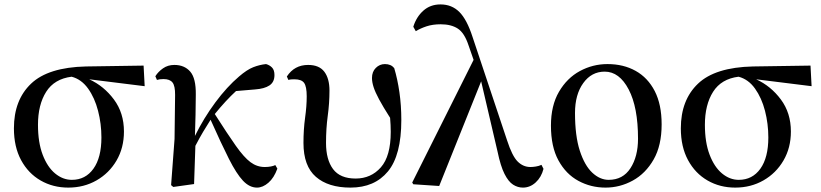

<svg xmlns="http://www.w3.org/2000/svg" viewBox="-20 -833 3716 869"><path d="M289.1 16.1Q219.7 16.1 163.8 -16.1Q107.9 -48.3 75.4 -108.4Q43 -168.5 43 -252Q43 -380.4 120.6 -454.3Q198.2 -528.3 369.1 -532.2L629.9 -536.1L634.8 -442.9L383.8 -474.1Q450.2 -443.8 495.6 -382.8Q541 -321.8 541 -237.8Q541 -164.1 507.6 -106.7Q474.1 -49.3 417 -16.6Q359.9 16.1 289.1 16.1ZM304.2 -485.8Q226.1 -476.1 189 -417.5Q151.9 -358.9 151.9 -268.1Q151.9 -188.5 173.1 -132.8Q194.3 -77.1 229.2 -48.1Q264.2 -19 305.2 -19Q366.7 -19 402.8 -69.3Q439 -119.6 439 -210.9Q439 -272.9 423.8 -331.5Q408.7 -390.1 378.7 -432.1Q348.6 -474.1 304.2 -485.8Z M1143.1 16.1Q1109.4 16.1 1079.8 -15.1Q1050.3 -46.4 1016.1 -114Q981.9 -181.6 933.1 -291Q914.6 -261.7 899.2 -236.1Q883.8 -210.4 864.3 -172.9L858.4 0L764.2 13.2L754.4 4.9L770 -204.1L772.5 -402.8Q772.9 -444.3 760.7 -459.7Q748.5 -475.1 720.2 -475.1Q702.1 -475.1 690.4 -471.2L683.1 -487.8Q695.8 -508.3 717.8 -523.7Q739.7 -539.1 769 -539.1Q814.9 -539.1 841.1 -508.8Q867.2 -478.5 866.2 -404.8Q866.2 -359.9 865 -313Q863.8 -266.1 862.3 -217.8Q901.9 -298.3 954.6 -369.4Q1007.3 -440.4 1062 -486.8Q1097.7 -517.6 1126.2 -528.8Q1154.8 -540 1184.1 -543Q1200.2 -538.6 1211.2 -527.3Q1222.2 -516.1 1222.2 -493.2Q1222.2 -461.4 1199.5 -446.3Q1176.8 -431.2 1134.3 -428.2L1048.3 -420.9Q1024.9 -399.4 1001 -373.5Q977.1 -347.7 952.1 -316.9Q1010.3 -225.6 1047.4 -173.1Q1084.5 -120.6 1113.8 -98.9Q1143.1 -77.1 1178.2 -77.1Q1193.8 -77.1 1206.3 -79.6Q1218.8 -82 1226.1 -85.9L1235.4 -69.8Q1220.2 -27.8 1194.8 -5.9Q1169.4 16.1 1143.1 16.1Z M1566.4 16.1Q1465.8 16.1 1409.7 -32.7Q1353.5 -81.5 1353.5 -186Q1353.5 -246.6 1360.8 -299.6Q1368.2 -352.5 1368.2 -397Q1368.2 -441.4 1356.4 -457.8Q1344.7 -474.1 1312.5 -474.1Q1304.7 -474.1 1298.1 -473.6Q1291.5 -473.1 1285.2 -471.2L1278.3 -486.8Q1312.5 -539.1 1374.5 -539.1Q1424.8 -539.1 1448 -508.3Q1471.2 -477.5 1471.2 -422.9Q1471.2 -366.2 1463.4 -308.8Q1455.6 -251.5 1455.6 -186Q1455.6 -110.4 1487.5 -67.6Q1519.5 -24.9 1589.4 -24.9Q1659.2 -24.9 1703.9 -75.7Q1748.5 -126.5 1748.5 -235.8Q1748.5 -267.1 1745.6 -299.8Q1713.9 -349.6 1696 -382.8Q1678.2 -416 1670.9 -438.7Q1663.6 -461.4 1663.6 -480Q1663.6 -508.3 1680.9 -525.6Q1698.2 -543 1722.2 -543Q1749.5 -543 1764.2 -524.9Q1779.3 -474.6 1787.8 -415.3Q1796.4 -356 1796.4 -290Q1796.4 -130.4 1735.8 -57.1Q1675.3 16.1 1566.4 16.1Z M2346.7 16.1Q2323.2 16.1 2302.2 2.7Q2281.2 -10.7 2263.4 -45.9Q2245.6 -81.1 2231.9 -147L2157.7 -464.8L1967.8 8.8L1850.6 1L1845.7 -6.8L2123.5 -562L2100.6 -627.9Q2082 -684.1 2052 -703.6Q2022 -723.1 1974.6 -723.1Q1938.5 -723.1 1910.6 -713.9Q1882.8 -704.6 1861.8 -691.9L1850.6 -711.9Q1864.3 -756.3 1896 -784.7Q1927.7 -813 1973.6 -813Q2024.9 -813 2059.1 -778.8Q2093.3 -744.6 2118.7 -666L2274.9 -198.2Q2297.9 -127 2322.8 -102.1Q2347.7 -77.1 2380.9 -77.1Q2391.1 -77.1 2405.3 -79.3Q2419.4 -81.5 2430.7 -86.9L2439.9 -68.8Q2430.2 -30.8 2404.5 -7.3Q2378.9 16.1 2346.7 16.1Z M2720.7 16.1Q2654.3 16.1 2597.9 -14.4Q2541.5 -44.9 2507.6 -106.9Q2473.6 -168.9 2473.6 -264.2Q2473.6 -355.5 2510 -417.7Q2546.4 -480 2604.7 -511.5Q2663.1 -543 2729.5 -543Q2801.8 -543 2856.9 -512.2Q2912.1 -481.4 2943.4 -420.7Q2974.6 -359.9 2974.6 -270Q2974.6 -174.8 2938.5 -111.3Q2902.3 -47.9 2844.2 -15.9Q2786.1 16.1 2720.7 16.1ZM2734.9 -19Q2799.3 -19 2833.5 -71.8Q2867.7 -124.5 2867.7 -205.1Q2867.7 -347.7 2825.4 -428.2Q2783.2 -508.8 2716.8 -508.8Q2657.2 -508.8 2619.9 -457Q2582.5 -405.3 2582.5 -321.8Q2582.5 -217.8 2604.2 -150.9Q2626 -84 2660.6 -51.5Q2695.3 -19 2734.9 -19Z M3307.6 16.1Q3238.3 16.1 3182.4 -16.1Q3126.5 -48.3 3094 -108.4Q3061.5 -168.5 3061.5 -252Q3061.5 -380.4 3139.2 -454.3Q3216.8 -528.3 3387.7 -532.2L3648.4 -536.1L3653.3 -442.9L3402.3 -474.1Q3468.8 -443.8 3514.2 -382.8Q3559.6 -321.8 3559.6 -237.8Q3559.6 -164.1 3526.1 -106.7Q3492.7 -49.3 3435.5 -16.6Q3378.4 16.1 3307.6 16.1ZM3322.8 -485.8Q3244.6 -476.1 3207.5 -417.5Q3170.4 -358.9 3170.4 -268.1Q3170.4 -188.5 3191.7 -132.8Q3212.9 -77.1 3247.8 -48.1Q3282.7 -19 3323.7 -19Q3385.3 -19 3421.4 -69.3Q3457.5 -119.6 3457.5 -210.9Q3457.5 -272.9 3442.4 -331.5Q3427.2 -390.1 3397.2 -432.1Q3367.2 -474.1 3322.8 -485.8Z"/></svg>

Font: Source Han Serif TW SemiBold
Style: Regular
Weight: 600
Designer: Ryoko NISHIZUKA Ë•øÂ°öÊ∂ºÂ≠ê (kana & ideographs); Frank Grie√ühammer (Latin, Greek & Cyrillic); Wenlong ZHANG Âº†ÊñáÈæô 
Foundry: Adobe
Version: Version 2.003;hotconv 1.1.1;makeotfexe 2.6.0